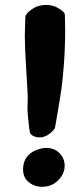

<svg xmlns="http://www.w3.org/2000/svg" viewBox="-20 -753 334 767"><path d="M72.3 -84Q77.1 -133.8 122.1 -152.3Q144.5 -162.1 165 -162.1Q197.3 -162.1 217.8 -141.1Q238.3 -120.1 238.3 -90.8Q238.3 -57.6 210.9 -31.2Q185.5 -6.8 148.4 -6.8Q117.2 -6.8 94.7 -25.4Q72.3 -43.9 72.3 -75.2ZM137.7 -204.1Q124 -204.1 111.8 -210.4Q99.6 -216.8 98.6 -228.5Q89.8 -291 89.8 -324.2Q89.8 -331.1 90.3 -343.8Q90.8 -356.4 90.8 -364.3Q90.8 -368.2 90.3 -376.5Q89.8 -384.8 89.8 -389.6Q88.9 -412.1 84 -488.8Q79.1 -565.4 79.1 -611.3Q79.1 -630.9 81.1 -683.6Q82 -698.2 106.9 -715.8Q131.8 -733.4 164.1 -733.4Q200.2 -733.4 230.5 -708Q239.3 -701.2 239.3 -691.4Q240.2 -669.9 240.2 -629.9Q240.2 -562.5 235.4 -498.5Q230.5 -434.6 226.1 -402.8Q221.7 -371.1 211.9 -314Q202.1 -256.8 200.2 -245.1Q198.2 -234.4 178.7 -219.2Q159.2 -204.1 137.7 -204.1Z"/></svg>

Font: Essays1743
Style: Bold
Weight: 700
Designer: Based on the typeface in a 1743 English translation of the essays of Montaigne.  PostScript/TrueType font designed by Jo
Version: Version 002.100